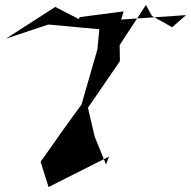

<svg xmlns="http://www.w3.org/2000/svg" viewBox="-20 -681 771 775"><path d="M675 -571 731 -620 469 -602 479 -635 302 -612 298 -604 203 -653 4 -525 175 -582 381 -563 373 -481 309 -259C253 -183 198 -105 144 -28L176 74L420 -49L408 -17L362 -130L335 -246L464 -434L463 -499L569 -661L593 -617Z"/></svg>

Font: Asimov Silicon
Style: Regular
Weight: 400
Designer: Google
Version: Version 2.000980; 2014